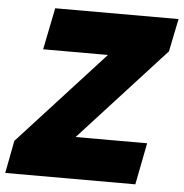

<svg xmlns="http://www.w3.org/2000/svg" viewBox="-81 -748 763 797"><g transform="rotate(5 300.5 -349.5)"><path d="M-4 -136 352 -525H82L117 -699H631L603 -562L248 -174H546L512 0H-30Z"/></g></svg>

Font: Readiness ExtraBold
Style: Italic
Weight: 800
Italic angle: -12°
Designer: Katatrad Team
Foundry: CadsonDemak
Version: Version 1.00;January 16, 2020;FontCreator 12.0.0.2550 64-bit